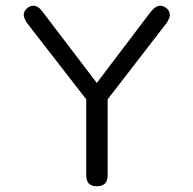

<svg xmlns="http://www.w3.org/2000/svg" viewBox="-20 -648 680 675"><path d="M283.2 -298.8 73.2 -569.3Q63.5 -585.9 63.5 -594.7Q63.5 -608.4 74.2 -618.2Q85 -627.9 97.7 -627.9Q114.3 -627.9 129.9 -606.4L320.3 -356.4L509.8 -606.4Q527.3 -627.9 543 -627.9Q554.7 -627.9 565.9 -618.7Q577.1 -609.4 577.1 -594.7Q577.1 -585.9 567.4 -569.3L358.4 -298.8V-31.2Q358.4 6.8 320.3 6.8Q283.2 6.8 283.2 -31.2Z"/></svg>

Font: Jura
Style: DemiBold
Weight: 600
Version: Version 2.4